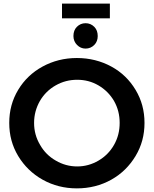

<svg xmlns="http://www.w3.org/2000/svg" viewBox="-20 -1029 849 1059"><path d="M594 -662C537 -693 473 -709 404 -709C335 -709 272 -693 215 -662C158 -631 113 -588 80 -533C47 -478 31 -418 31 -351C31 -284 47 -224 80 -169C113 -114 158 -70 215 -38C272 -6 335 10 404 10C473 10 537 -6 594 -38C651 -70 695 -114 728 -169C761 -224 777 -284 777 -351C777 -418 761 -478 728 -533C695 -588 651 -631 594 -662ZM287 -558C324 -579 363 -589 406 -589C448 -589 487 -579 523 -558C559 -537 588 -508 609 -472C630 -435 640 -395 640 -351C640 -307 630 -267 609 -230C588 -193 559 -164 523 -143C487 -122 448 -111 406 -111C363 -111 324 -122 288 -143C251 -164 222 -193 201 -230C179 -267 168 -307 168 -351C168 -395 179 -435 200 -472C221 -508 250 -537 287 -558ZM500 -881C487 -894 471 -901 452 -901C433 -901 417 -894 404 -881C391 -868 385 -851 385 -830C385 -811 392 -794 405 -781C418 -768 433 -761 452 -761C471 -761 487 -768 500 -781C513 -794 519 -811 519 -830C519 -851 513 -868 500 -881ZM322 -1009V-928H586V-1009Z"/></svg>

Font: Argentum Sans Medium
Style: Regular
Weight: 500
Designer: Julieta Ulanovsky
Foundry: Julieta Ulanovsky
Version: Version 5.001;January 29, 2019;FontCreator 11.5.0.2425 64-bi